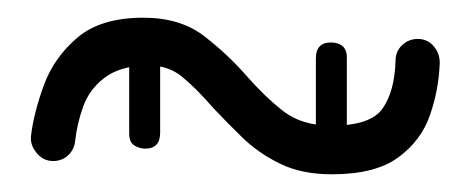

<svg xmlns="http://www.w3.org/2000/svg" viewBox="-20 -380 532 217"><path d="M427 -311Q427 -322 434.5 -329Q442 -336 452 -336Q463 -336 470 -328Q477 -320 477 -309Q476 -279 466 -250Q456 -221 430 -202Q404 -183 355 -183Q321 -183 296.5 -195Q272 -207 254 -224.5Q236 -242 221 -258Q202 -280 185.5 -293.5Q169 -307 144 -306Q115 -305 98 -292Q81 -279 74 -259.5Q67 -240 65 -221Q64 -211 57 -204.5Q50 -198 40 -198Q29 -198 21.5 -207Q14 -216 15 -226Q18 -252 29.5 -283.5Q41 -315 67.5 -337.5Q94 -360 142 -360Q184 -360 211 -339Q238 -318 258 -295Q279 -271 300 -254.5Q321 -238 355 -238Q399 -238 412.5 -257.5Q426 -277 427 -311ZM372 -221Q372 -203 355 -203Q349 -203 343 -206.5Q337 -210 337 -220V-314Q337 -332 354 -332Q362 -332 367 -328Q372 -324 372 -315ZM161 -230Q161 -212 144 -212Q138 -212 132 -215.5Q126 -219 126 -229V-323Q126 -341 143 -341Q151 -341 156 -337Q161 -333 161 -324Z"/></svg>

Font: Agu Display Uzo
Style: Regular
Weight: 400
Designer: Oluwaseun Badejo
Version: Version 1.103